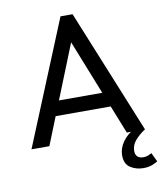

<svg xmlns="http://www.w3.org/2000/svg" viewBox="-96 -771 894 1058"><g transform="rotate(-10 351.0 -242.5)"><path d="M30.5 0 315.2 -694H382.8L665.5 0H563.8L330.5 -587.2H365.8L130.5 0ZM165.8 -157V-239.2H531.2V-157ZM620.5 209Q579.5 209 548 188.4Q516.5 167.8 516.5 119.8Q516.5 80.2 542 44.2Q567.5 8.2 616.5 -18.8L665.5 0Q629.8 23.5 608 49.6Q586.2 75.8 586.2 107Q586.2 127.5 597.6 138.8Q609 150 630.8 150Q645.5 150 656.9 145.2Q668.2 140.5 677.5 135.5L701.5 185.5Q687.5 194.2 668.1 201.6Q648.8 209 620.5 209Z"/></g></svg>

Font: Outfit Thin
Style: Regular
Weight: 100
Designer: Rodrigo Fuenzalida
Foundry: fragTYPE
Version: Version 1.100;gftools[0.9.27]